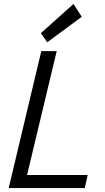

<svg xmlns="http://www.w3.org/2000/svg" viewBox="-20 -952 534 972"><path d="M24 0 189 -693H267L117 -66H424L409 0ZM219 -738 187 -784 352 -932 394 -867Z"/></svg>

Font: Ubuntu Sans
Style: Italic
Weight: 400
Italic angle: -13.5°
Designer: Dalton Maag Ltd
Foundry: Dalton Maag Ltd
Version: Version 1.006